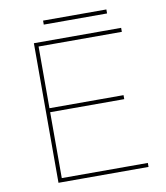

<svg xmlns="http://www.w3.org/2000/svg" viewBox="-88 -874 820 947"><g transform="rotate(-10 322.0 -400.5)"><path d="M128 -699H565V-679H148V-370H519V-350H148V-20H579V0H128ZM192 -801H509V-781H192Z"/></g></svg>

Font: Alexandria Thin
Style: Regular
Weight: 250
Designer: Mohamed Gaber
Foundry: Kief Type Foundry
Version: Version 5.100